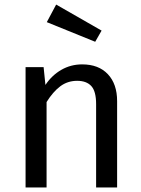

<svg xmlns="http://www.w3.org/2000/svg" viewBox="-20 -821 619 841"><path d="M493 -378V0H401V-365Q401 -421 380 -444Q359 -467 318 -467Q276 -467 244 -443Q212 -419 184 -374V0H92V-527H171L179 -449Q207 -491 248.5 -515Q290 -539 340 -539Q412 -539 452.5 -496Q493 -453 493 -378ZM425 -687 397 -638 185 -724 226 -801Z"/></svg>

Font: Fira Sans
Style: Regular
Weight: 400
Designer: bBox Type GmbH & Carrois Corporate GbR & Edenspiekermann AG
Foundry: bBox Type GmbH & Carrois Corporate GbR & Edenspiekermann AG
Version: Version 4.301